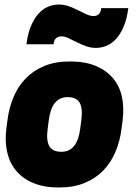

<svg xmlns="http://www.w3.org/2000/svg" viewBox="-20 -816 600 850"><path d="M548 -780Q542 -733 528 -699.5Q514 -666 495 -645Q476 -624 453 -614Q430 -604 405 -604Q381 -604 359.5 -612Q338 -620 319 -629.5Q300 -639 283.5 -647Q267 -655 252 -655Q238 -655 228.5 -647Q219 -639 217 -620H97Q103 -667 117 -700.5Q131 -734 150 -755Q169 -776 192 -786Q215 -796 240 -796Q264 -796 285.5 -788Q307 -780 326 -770.5Q345 -761 362 -753Q379 -745 394 -745Q408 -745 417 -753Q426 -761 428 -780ZM518 -246Q511 -191 491 -143.5Q471 -96 437 -61Q403 -26 354.5 -6Q306 14 241 14Q175 14 128 -5.5Q81 -25 52 -59.5Q23 -94 12 -141.5Q1 -189 8 -246L13 -284Q20 -339 40 -386.5Q60 -434 94 -469Q128 -504 176.5 -524Q225 -544 290 -544Q356 -544 403 -524.5Q450 -505 479.5 -470.5Q509 -436 519.5 -388.5Q530 -341 523 -284ZM191 -246Q184 -195 198 -169.5Q212 -144 252 -144Q322 -144 335 -246L340 -284Q347 -335 333 -360.5Q319 -386 279 -386Q209 -386 196 -284Z"/></svg>

Font: Tanohe Sans Black
Style: Italic
Weight: 900
Designer: Village Type and Design LLC & Cristiano Sobral
Foundry: Cooper Hewitt Smithsonian Design Museum
Version: Version 1.00;January 12, 2020;FontCreator 12.0.0.2547 64-bit